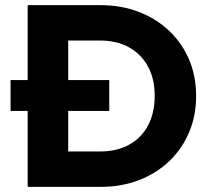

<svg xmlns="http://www.w3.org/2000/svg" viewBox="-20 -726 814 746"><path d="M21 -415H404.5V-295H21ZM194 0V-137.5H369Q433 -137.5 480.8 -163.2Q528.5 -189 554.8 -237.8Q581 -286.5 581 -354Q581 -421 554.2 -469Q527.5 -517 480 -542.8Q432.5 -568.5 369 -568.5H189V-706H370.5Q450.5 -706 518.2 -680.2Q586 -654.5 636.2 -607.2Q686.5 -560 714.2 -495.5Q742 -431 742 -353Q742 -275.5 714.2 -210.8Q686.5 -146 636.5 -98.8Q586.5 -51.5 519 -25.8Q451.5 0 372.5 0ZM87.5 0V-706H245V0Z"/></svg>

Font: Marine Company Thin
Style: Regular
Weight: 100
Designer: Rodrigo Fuenzalida
Foundry: fragTYPE
Version: Version 1.000